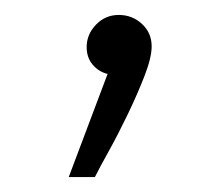

<svg xmlns="http://www.w3.org/2000/svg" viewBox="-20 -99 285 257"><path d="M72 138 124 0Q112 -3 104 -12.5Q96 -22 96 -36Q96 -53 108.5 -66Q121 -79 139 -79Q157 -79 170 -67Q183 -55 183 -37Q183 -22 173.5 2.5Q164 27 151 54Q138 81 125.5 103.5Q113 126 107 138Z"/></svg>

Font: Noto Sans Arabic UI XLt
Style: Regular
Weight: 200
Designer: Monotype Design Team, Nadine Chahine and Nizar Qandah
Foundry: Monotype Imaging Inc.
Version: Version 2.010; ttfautohint (v1.8.4.7-5d5b)